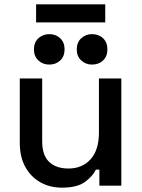

<svg xmlns="http://www.w3.org/2000/svg" viewBox="-20 -854 654 883"><path d="M265 9Q209 9 165 -16Q121 -41 96 -87Q71 -133 71 -197V-493H174V-204Q174 -140 206 -109.5Q238 -79 295 -79Q358 -79 396.5 -121.5Q435 -164 435 -244V-493H538V0H437V-74H421Q407 -44 371 -17.5Q335 9 265 9ZM403 -557Q374 -557 353.5 -576Q333 -595 333 -627Q333 -659 353.5 -678Q374 -697 403 -697Q434 -697 454 -678Q474 -659 474 -627Q474 -595 454 -576Q434 -557 403 -557ZM207 -557Q177 -557 156.5 -576Q136 -595 136 -627Q136 -659 156.5 -678Q177 -697 207 -697Q237 -697 257 -678Q277 -659 277 -627Q277 -595 257 -576Q237 -557 207 -557ZM146 -751V-834H464V-751Z"/></svg>

Font: Space Grotesk Medium
Style: Regular
Weight: 500
Designer: Florian Karsten
Foundry: Florian Karsten
Version: Version 2.000